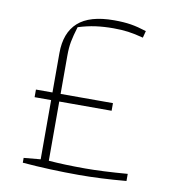

<svg xmlns="http://www.w3.org/2000/svg" viewBox="-72 -675 678 744"><g transform="rotate(10 266.5 -303.0)"><path d="M65 -5V-24L131 -30V-263H66V-293H131V-448Q131 -528 176.5 -569Q222 -610 318 -610Q356 -610 384 -605.5Q412 -601 446 -590L439 -563Q405 -572 379 -575.5Q353 -579 321 -579Q283 -579 250.5 -574.5Q218 -570 183 -559Q172 -523 167.5 -499Q163 -475 163 -443V-293H369V-263H163V-30Q225 -25 306 -25Q374 -25 473 -33V-5Q371 4 287 4Q173 4 65 -5Z"/></g></svg>

Font: Athiti ExtraLight
Style: Regular
Weight: 250
Version: Version 1.032